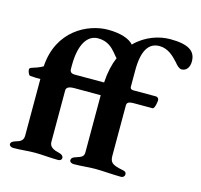

<svg xmlns="http://www.w3.org/2000/svg" viewBox="-103 -818 978 934"><g transform="rotate(15 386.0 -351.5)"><path d="M16 -386C16 -376 23 -358 30 -357C51 -355 69 -355 82 -355V-70C82 -43 64 -37 44 -31C32 -27 21 -22 21 -11C21 -2 32 3 41 3C81 3 115 -2 150 -2C185 -2 228 3 268 3C277 3 285 -3 285 -11C285 -21 277 -28 265 -31C235 -38 213 -47 213 -74V-332C213 -342 217 -355 253 -355H386V-70C386 -48 380 -42 344 -31C332 -27 325 -22 325 -11C325 -2 336 3 345 3C385 3 419 -2 454 -2C489 -2 545 3 585 3C594 3 602 -5 602 -13C602 -24 596 -29 582 -31C527 -42 517 -52 517 -87V-337C517 -353 524 -359 554 -359H646C657 -359 662 -396 662 -403C662 -411 657 -419 646 -419H533C525 -419 517 -422 517 -433V-515C517 -616 547 -660 601 -660C644 -660 673 -631 696 -606C709 -590 721 -578 733 -578C757 -578 772 -598 772 -628C772 -681 734 -706 643 -706C588 -706 520 -685 468 -632C448 -656 402 -672 339 -672C237 -672 93 -601 82 -419C63 -408 44 -402 25 -396C20 -394 16 -391 16 -386ZM213 -441V-458C213 -567 250 -619 303 -619C350 -619 375 -594 393 -573C401 -564 407 -555 414 -549C399 -514 389 -471 386 -420C385 -420 384 -419 384 -419H238C225 -419 213 -423 213 -441Z"/></g></svg>

Font: EB Garamond
Style: Bold
Weight: 700
Designer: Georg Duffner and Octavio Pardo
Foundry: Georg Duffner
Version: Version 1.000;PS 001.000;hotconv 1.0.88;makeotf.lib2.5.64775